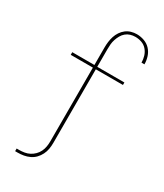

<svg xmlns="http://www.w3.org/2000/svg" viewBox="-233 -831 967 1134"><g transform="rotate(30 250.0 -264.0)"><path d="M72 215V197H88Q106 197 124.5 194Q143 191 159 182.5Q175 174 188 161Q201 148 209 131.5Q217 115 220 97Q223 79 223 60V-442H72V-460H223V-579Q223 -599 225.5 -618.5Q228 -638 234 -656.5Q240 -675 251 -691.5Q262 -708 277.5 -720Q293 -732 312 -737.5Q331 -743 350 -743Q376 -743 401 -734Q426 -725 443.5 -706Q461 -687 469 -662Q477 -637 477 -611H457Q457 -633 450.5 -654.5Q444 -676 429.5 -693Q415 -710 394 -717.5Q373 -725 350 -725Q333 -725 316.5 -720Q300 -715 287 -704Q274 -693 265.5 -678Q257 -663 251.5 -646.5Q246 -630 244.5 -613Q243 -596 243 -579V-459H428V-442H243V60Q243 81 239.5 101.5Q236 122 226.5 141Q217 160 202.5 175Q188 190 169 199Q150 208 129.5 211.5Q109 215 88 215Z"/></g></svg>

Font: Iosevka Term Curly Thin
Style: Regular
Weight: 100
Designer: Belleve Invis
Foundry: Belleve Invis
Version: Version 32.3.0